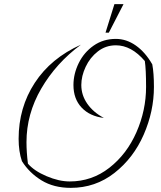

<svg xmlns="http://www.w3.org/2000/svg" viewBox="-20 -898 776 928"><path d="M86 -119Q70 -166 70 -227Q70 -378 148 -497.5Q226 -617 371 -682Q251 -593 179.5 -470Q108 -347 108 -211Q108 -163 115 -107Q145 -72 205 -46.5Q265 -21 317 -21Q424 -21 508.5 -87Q593 -153 639.5 -259Q686 -365 686 -478Q686 -562 680 -603Q615 -679 540 -679Q491 -679 453 -649.5Q415 -620 394 -575Q373 -530 373 -487Q373 -438 402 -396.5Q431 -355 482 -328Q414 -336 374.5 -378Q335 -420 335 -487Q335 -541 360.5 -593Q386 -645 432.5 -677.5Q479 -710 540 -710Q591 -710 636.5 -678Q682 -646 716 -587Q724 -545 724 -478Q724 -360 674.5 -247Q625 -134 533 -62Q441 10 322 10Q240 10 181 -26Q122 -62 86 -119ZM533 -878H577L506 -740H490Z"/></svg>

Font: Srisakdi
Style: Regular
Weight: 400
Designer: Cadson Demak Co.,Ltd.
Foundry: Cadson Demak Co.,Ltd.
Version: Version 1.000